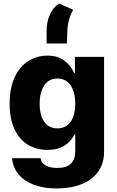

<svg xmlns="http://www.w3.org/2000/svg" viewBox="-20 -850 658 1080"><path d="M47.9 40H208Q212.9 67.9 237.8 81.3Q262.7 94.7 302.7 94.7Q403.3 94.7 403.3 1V-92.8H397.5Q380.9 -54.7 342.3 -30.8Q303.7 -6.8 247.1 -6.8Q186.5 -6.8 138.4 -35.2Q90.3 -63.5 62.3 -121.8Q34.2 -180.2 34.2 -266.6Q34.2 -355.5 63 -416.5Q91.8 -477.5 140.1 -507.3Q188.5 -537.1 246.1 -537.1Q304.7 -537.1 342 -509Q379.4 -481 396.5 -439.5H401.4V-530.3H565.4V2.9Q565.4 68.8 532.2 115.5Q499 162.1 438.7 186Q378.4 210 298.8 210Q224.1 210 168.9 188.7Q113.8 167.5 82.8 128.9Q51.8 90.3 47.9 40ZM403.3 -266.6Q403.3 -332.5 377 -370.4Q350.6 -408.2 302.7 -408.2Q255.4 -408.2 229.2 -369.9Q203.1 -331.5 203.1 -266.6Q203.1 -201.2 229.2 -164.6Q255.4 -127.9 302.7 -127.9Q350.1 -127.9 376.7 -164.6Q403.3 -201.2 403.3 -266.6ZM312.5 -830.1 391.6 -794.9Q378.4 -772.9 368.4 -739Q358.4 -705.1 358.4 -666L356.4 -605.5H242.2V-672.9Q242.2 -728.5 261 -769Q279.8 -809.6 312.5 -830.1Z"/></svg>

Font: Pretendard GOV ExtraBold
Style: Regular
Weight: 800
Designer: Base glyphs from Inter by Rasmus Andersson; Hangeul glyphs from Noto Sans CJK(Source Han Sans) by Jang Soo-young and Kan
Foundry: Kil Hyung-jin
Version: Version 1.309